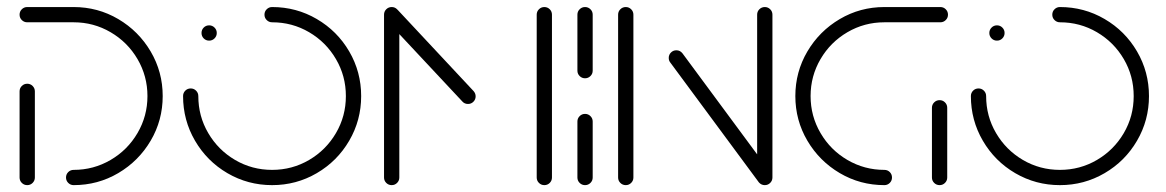

<svg xmlns="http://www.w3.org/2000/svg" viewBox="-20 -539 3395 559"><path d="M59.3 -295.2Q68.5 -295.2 75 -288.7Q81.5 -282.2 81.5 -273V-22.2Q81.5 -13 75 -6.5Q68.5 0 59.3 0Q50 0 43.5 -6.5Q37 -13 37 -22.2V-273Q37 -282.2 43.5 -288.7Q50 -295.2 59.3 -295.2ZM172.2 -22.2Q172.2 -31.5 178.7 -38Q185.2 -44.4 194.4 -44.4Q252.6 -44.4 302 -73.3Q351.5 -102.2 380.4 -151.7Q409.3 -201.1 409.3 -259.3Q409.3 -317.4 380.4 -366.9Q351.5 -416.3 302 -445.2Q252.6 -474.1 194.4 -474.1H59.3Q50 -474.1 43.5 -480.6Q37 -487 37 -496.3Q37 -505.6 43.5 -512Q50 -518.5 59.3 -518.5H194.4Q264.8 -518.5 324.3 -483.5Q383.7 -448.5 418.7 -389.1Q453.7 -329.6 453.7 -259.3Q453.7 -188.9 418.7 -129.4Q383.7 -70 324.3 -35Q264.8 0 194.4 0Q185.2 0 178.7 -6.5Q172.2 -13 172.2 -22.2Z M566.7 -443Q566.7 -452.2 573.1 -458.7Q579.6 -465.2 588.9 -465.2Q598.1 -465.2 604.6 -458.7Q611.1 -452.2 611.1 -443Q611.1 -433.7 604.6 -427.2Q598.1 -420.7 588.9 -420.7Q579.6 -420.7 573.1 -427.2Q566.7 -433.7 566.7 -443ZM750 -496.3Q750 -505.6 756.5 -512Q763 -518.5 772.2 -518.5Q842.6 -518.5 902.2 -483.7Q961.9 -448.9 996.7 -389.3Q1031.5 -329.6 1031.5 -259.3Q1031.5 -188.9 996.7 -129.3Q961.9 -69.6 902.2 -34.8Q842.6 0 772.2 0Q701.9 0 642.2 -34.8Q582.6 -69.6 547.8 -129.3Q513 -188.9 513 -259.3Q513 -268.5 519.4 -275Q525.9 -281.5 535.2 -281.5Q544.4 -281.5 550.9 -275Q557.4 -268.5 557.4 -259.3Q557.4 -200.7 586.3 -151.5Q615.2 -102.2 664.4 -73.3Q713.7 -44.4 772.2 -44.4Q830.7 -44.4 880 -73.3Q929.3 -102.2 958.1 -151.5Q987 -200.7 987 -259.3Q987 -317.8 958.1 -367Q929.3 -416.3 880 -445.2Q830.7 -474.1 772.2 -474.1Q763 -474.1 756.5 -480.6Q750 -487 750 -496.3Z M1120.4 -518.5Q1129.6 -518.5 1136.1 -512Q1142.6 -505.6 1142.6 -496.3V-22.2Q1142.6 -13 1136.1 -6.5Q1129.6 0 1120.4 0Q1111.1 0 1104.6 -6.5Q1098.1 -13 1098.1 -22.2V-496.3Q1098.1 -505.6 1104.6 -512Q1111.1 -518.5 1120.4 -518.5ZM1364.8 -258.5Q1364.8 -249.3 1358.3 -242.8Q1351.9 -236.3 1342.6 -236.3Q1332.6 -236.3 1326.3 -243.3L1105.6 -479.3Q1099.6 -485.9 1099.6 -494.8Q1099.6 -504.1 1106.1 -510.6Q1112.6 -517 1121.9 -517Q1131.1 -517 1138.1 -510L1358.9 -273.7Q1364.8 -267 1364.8 -258.5ZM1564.8 -518.5Q1574.1 -518.5 1580.6 -512Q1587 -505.6 1587 -496.3V-22.2Q1587 -13 1580.6 -6.5Q1574.1 0 1564.8 0Q1555.6 0 1549.1 -6.5Q1542.6 -13 1542.6 -22.2V-496.3Q1542.6 -505.6 1549.1 -512Q1555.6 -518.5 1564.8 -518.5Z M1683.3 0Q1674.1 0 1667.6 -6.5Q1661.1 -13 1661.1 -22.2V-185.2Q1661.1 -194.4 1667.6 -200.9Q1674.1 -207.4 1683.3 -207.4Q1692.6 -207.4 1699.1 -200.9Q1705.6 -194.4 1705.6 -185.2V-22.2Q1705.6 -13 1699.1 -6.5Q1692.6 0 1683.3 0ZM1683.3 -311.1Q1674.1 -311.1 1667.6 -317.6Q1661.1 -324.1 1661.1 -333.3V-496.3Q1661.1 -505.6 1667.6 -512Q1674.1 -518.5 1683.3 -518.5Q1692.6 -518.5 1699.1 -512Q1705.6 -505.6 1705.6 -496.3V-333.3Q1705.6 -324.1 1699.1 -317.6Q1692.6 -311.1 1683.3 -311.1Z M1801.9 0Q1792.6 0 1786.1 -6.5Q1779.6 -13 1779.6 -22.2V-496.3Q1779.6 -505.6 1786.1 -512Q1792.6 -518.5 1801.9 -518.5Q1811.1 -518.5 1817.6 -512Q1824.1 -505.6 1824.1 -496.3V-22.2Q1824.1 -13 1817.6 -6.5Q1811.1 0 1801.9 0ZM1927 -370.4Q1927 -379.6 1933.5 -386.1Q1940 -392.6 1949.3 -392.6Q1960 -392.6 1967 -383.7L2225.2 -34.4L2189.6 -7.8L1931.5 -357Q1927 -362.6 1927 -370.4ZM2206.7 0Q2197.4 0 2190.9 -6.5Q2184.4 -13 2184.4 -22.2V-496.3Q2184.4 -505.6 2190.9 -512Q2197.4 -518.5 2206.7 -518.5Q2215.9 -518.5 2222.4 -512Q2228.9 -505.6 2228.9 -496.3V-22.2Q2228.9 -13 2222.4 -6.5Q2215.9 0 2206.7 0Z M2577 -22.2Q2577 -13 2570.6 -6.5Q2564.1 0 2554.8 0Q2484.4 0 2425 -35Q2365.6 -70 2330.6 -129.4Q2295.6 -188.9 2295.6 -259.3Q2295.6 -329.6 2330.6 -389.1Q2365.6 -448.5 2425 -483.5Q2484.4 -518.5 2554.8 -518.5H2717.8Q2727 -518.5 2733.5 -512Q2740 -505.6 2740 -496.3Q2740 -487 2733.5 -480.6Q2727 -474.1 2717.8 -474.1H2554.8Q2496.7 -474.1 2447.2 -445.2Q2397.8 -416.3 2368.9 -366.9Q2340 -317.4 2340 -259.3Q2340 -201.1 2368.9 -151.7Q2397.8 -102.2 2447.2 -73.3Q2496.7 -44.4 2554.8 -44.4Q2564.1 -44.4 2570.6 -38Q2577 -31.5 2577 -22.2ZM2715.6 0Q2706.3 0 2699.8 -6.5Q2693.3 -13 2693.3 -22.2V-225.2Q2693.3 -234.4 2699.8 -240.9Q2706.3 -247.4 2715.6 -247.4Q2724.8 -247.4 2731.3 -240.9Q2737.8 -234.4 2737.8 -225.2V-22.2Q2737.8 -13 2731.3 -6.5Q2724.8 0 2715.6 0Z M2860.4 -443Q2860.4 -452.2 2866.9 -458.7Q2873.3 -465.2 2882.6 -465.2Q2891.9 -465.2 2898.3 -458.7Q2904.8 -452.2 2904.8 -443Q2904.8 -433.7 2898.3 -427.2Q2891.9 -420.7 2882.6 -420.7Q2873.3 -420.7 2866.9 -427.2Q2860.4 -433.7 2860.4 -443ZM3043.7 -496.3Q3043.7 -505.6 3050.2 -512Q3056.7 -518.5 3065.9 -518.5Q3136.3 -518.5 3195.9 -483.7Q3255.6 -448.9 3290.4 -389.3Q3325.2 -329.6 3325.2 -259.3Q3325.2 -188.9 3290.4 -129.3Q3255.6 -69.6 3195.9 -34.8Q3136.3 0 3065.9 0Q2995.6 0 2935.9 -34.8Q2876.3 -69.6 2841.5 -129.3Q2806.7 -188.9 2806.7 -259.3Q2806.7 -268.5 2813.1 -275Q2819.6 -281.5 2828.9 -281.5Q2838.1 -281.5 2844.6 -275Q2851.1 -268.5 2851.1 -259.3Q2851.1 -200.7 2880 -151.5Q2908.9 -102.2 2958.1 -73.3Q3007.4 -44.4 3065.9 -44.4Q3124.4 -44.4 3173.7 -73.3Q3223 -102.2 3251.9 -151.5Q3280.7 -200.7 3280.7 -259.3Q3280.7 -317.8 3251.9 -367Q3223 -416.3 3173.7 -445.2Q3124.4 -474.1 3065.9 -474.1Q3056.7 -474.1 3050.2 -480.6Q3043.7 -487 3043.7 -496.3Z"/></svg>

Font: 26F Galaxy Hebrew
Style: Regular
Weight: 400
Designer: C₂₉H₂₅N₃O₅
Version: Version 1.000